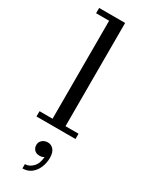

<svg xmlns="http://www.w3.org/2000/svg" viewBox="-269 -794 890 1149"><g transform="rotate(30 176.0 -219.5)"><path d="M125 147.3Q125 127.3 140.4 113.7Q155.8 100.1 178.6 100.1Q202.2 100.1 218.4 118.7Q234.6 137.3 234.6 175.3Q234.6 209.3 221.8 240.5Q209 271.7 184.2 291.5Q159.4 311.3 123.4 311.3V281.7Q153 281.7 177.2 256.7Q201.4 231.7 204.2 185.7Q199.4 189.3 192 191.9Q184.6 194.5 175.4 194.5Q149.8 194.5 137.4 180.7Q125 166.9 125 147.3ZM41 -36.5H131V-713.5H41V-750H220.5V-36.5H310.5V0H41Z"/></g></svg>

Font: Bodoni* 06pt
Style: Regular
Weight: 400
Version: Version 2.3